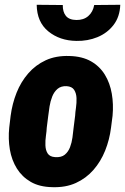

<svg xmlns="http://www.w3.org/2000/svg" viewBox="-20 -772 522 802"><path d="M18.6 -239.3 24.4 -288.1Q31.2 -339.4 49.3 -384.8Q67.4 -430.2 97.9 -465.3Q128.4 -500.5 171.1 -520.3Q213.9 -540 270.5 -538.1Q323.7 -536.6 360.1 -515.9Q396.5 -495.1 418 -460Q439.5 -424.8 447 -380.6Q454.6 -336.4 450.2 -288.6L443.8 -238.8Q437.5 -188.5 419.2 -142.8Q400.9 -97.2 370.4 -62.3Q339.8 -27.3 297.1 -7.8Q254.4 11.7 198.2 9.8Q145 8.8 108.6 -12.2Q72.3 -33.2 50.5 -68.1Q28.8 -103 21.2 -147.2Q13.7 -191.4 18.6 -239.3ZM181.6 -288.6 175.3 -238.8Q174.8 -225.1 171.9 -205.1Q168.9 -185.1 169.7 -164.8Q170.4 -144.5 179.2 -130.9Q188 -117.2 210 -115.7Q235.8 -113.8 250.5 -125.7Q265.1 -137.7 272.5 -157Q279.8 -176.3 282.7 -198Q285.6 -219.7 287.6 -239.3L293.9 -289.1Q294.4 -302.2 297.4 -322.3Q300.3 -342.3 299.6 -362.3Q298.8 -382.3 289.8 -396.5Q280.8 -410.6 258.3 -412.1Q234.9 -413.1 220.5 -400.9Q206.1 -388.7 198.2 -368.9Q190.4 -349.1 187 -327.6Q183.6 -306.2 181.6 -288.6ZM373.5 -751 482.4 -752Q480.5 -701.7 454.3 -667.7Q428.2 -633.8 387.2 -616.9Q346.2 -600.1 298.8 -601.1Q229.5 -602.1 181.9 -640.9Q134.3 -679.7 133.3 -752L242.2 -751Q241.7 -722.7 255.1 -705.8Q268.6 -689 298.8 -688.5Q329.1 -688 348.6 -704.8Q368.2 -721.7 373.5 -751Z"/></svg>

Font: Roboto Condensed Black
Style: Italic
Weight: 900
Italic angle: -12°
Designer: Christian Robertson
Foundry: Google
Version: Version 3.008; 2023